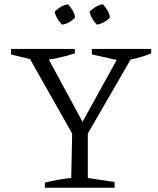

<svg xmlns="http://www.w3.org/2000/svg" viewBox="-20 -883 743 903"><path d="M338 -222 110 -625V-643H188L380 -288H356L552 -643H608V-627L374 -222ZM191 0V-24Q223 -32 254 -37.5Q285 -43 315 -46L320 -282H393V-46L519 -27V0ZM154 -597 32 -627V-653H332V-632Q289 -618 244.5 -609Q200 -600 154 -597ZM548 -597 412 -627V-653H691V-632Q657 -618 621.5 -609Q586 -600 548 -597ZM300 -863Q312 -850 321.5 -834Q331 -818 333 -801Q322 -788 306 -779Q290 -770 272 -767Q260 -779 250.5 -794.5Q241 -810 237 -828Q249 -840 265 -850Q281 -860 300 -863ZM464 -863Q476 -850 485.5 -834Q495 -818 497 -801Q486 -788 469.5 -779Q453 -770 436 -767Q423 -779 414 -795Q405 -811 401 -828Q413 -840 429 -850Q445 -860 464 -863Z"/></svg>

Font: Piazzolla Thin Light
Style: Regular
Weight: 300
Version: Version 2.005